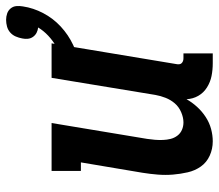

<svg xmlns="http://www.w3.org/2000/svg" viewBox="-64 -645 717 629"><g transform="rotate(-90 294.5 -330.5)"><path d="M146 8Q121 8 99 -2Q77 -12 63.5 -31Q50 -50 44.5 -74Q39 -98 37 -122.5Q35 -147 37 -172Q39 -197 43 -222L77 -424H49V-520H206L154 -207Q152 -194 151 -181Q150 -168 150.5 -155Q151 -142 154 -130Q157 -118 164.5 -108Q172 -98 183.5 -93Q195 -88 208 -88Q224 -88 241.5 -95.5Q259 -103 270.5 -116.5Q282 -130 288.5 -146.5Q295 -163 298 -180L354 -520H467L399 -111Q398 -107 398.5 -102Q399 -97 402 -94Q405 -91 409 -89.5Q413 -88 418 -88H434V8H402Q380 8 360 4Q340 0 322.5 -11Q305 -22 295 -39.5Q285 -57 284 -78Q274 -60 259 -43.5Q244 -27 225.5 -15Q207 -3 186.5 2.5Q166 8 146 8ZM395 -424 379 -475Q399 -480 418.5 -487Q438 -494 457 -505Q476 -516 492 -531Q508 -546 519 -564Q510 -565 502 -569Q494 -573 488.5 -580.5Q483 -588 482 -597.5Q481 -607 483 -616Q485 -627 489.5 -637.5Q494 -648 502.5 -655.5Q511 -663 522 -666Q533 -669 544 -669Q555 -669 565 -665.5Q575 -662 581.5 -654Q588 -646 589 -635.5Q590 -625 588 -614Q583 -580 566 -547.5Q549 -515 522 -490Q495 -465 462 -449.5Q429 -434 395 -424Z"/></g></svg>

Font: Iosevka Curly Slab
Style: Bold Italic
Weight: 700
Italic angle: -9°
Monospace: yes
Designer: Belleve Invis
Foundry: Belleve Invis
Version: Version 22.1.2; ttfautohint (v1.8.4)